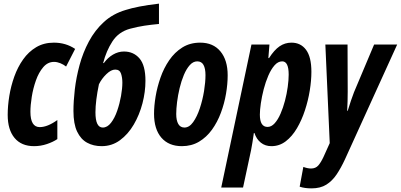

<svg xmlns="http://www.w3.org/2000/svg" viewBox="-20 -788 2188 1048"><path d="M166 9.8Q96.7 9.8 59.3 -35.2Q22 -80.1 22 -161.1Q22 -210 30.8 -264.2Q39.6 -318.4 58.1 -370.1Q76.7 -421.9 106.2 -463.6Q135.7 -505.4 177.5 -530.3Q219.2 -555.2 273.9 -555.2Q339.4 -555.2 390.1 -521L340.8 -424.8Q326.7 -436 309.1 -443.1Q291.5 -450.2 274.9 -450.2Q240.7 -450.2 216.1 -421.4Q191.4 -392.6 176 -348.9Q160.6 -305.2 153.3 -259Q146 -212.9 146 -178.2Q146 -94.2 196.8 -94.2Q239.3 -94.2 293 -132.8V-28.8Q270 -13.2 236.1 -1.7Q202.1 9.8 166 9.8Z M534.7 9.8Q490.2 9.8 455.6 -9Q420.9 -27.8 400.9 -69.8Q380.9 -111.8 380.9 -182.1Q380.9 -235.4 388.4 -300.3Q396 -365.2 414.3 -432.9Q432.6 -500.5 465.1 -561.5Q497.6 -622.6 547.1 -668Q596.7 -713.4 667 -733.9Q695.8 -743.2 741.2 -752.2Q786.6 -761.2 847.7 -768.1V-657.2Q805.2 -653.3 768.1 -647.7Q731 -642.1 689 -630.9Q627.4 -613.8 593.8 -562.3Q560.1 -510.7 543 -443.8H546.9Q567.9 -473.1 596.7 -490Q625.5 -506.8 656.7 -506.8Q709 -506.8 741.5 -469Q773.9 -431.2 773.9 -347.2Q773.9 -286.6 757.6 -223.9Q741.2 -161.1 710.2 -108.2Q679.2 -55.2 635 -22.7Q590.8 9.8 534.7 9.8ZM541 -91.8Q565.9 -91.8 585.9 -117.7Q606 -143.6 619.6 -183.1Q633.3 -222.7 640.6 -264.2Q647.9 -305.7 647.9 -336.9Q647.9 -364.3 640.6 -386.2Q633.3 -408.2 608.9 -408.2Q586.4 -408.2 560.8 -383.5Q535.2 -358.9 520 -328.1Q510.7 -283.7 505.9 -245.1Q501 -206.5 501 -174.8Q501 -91.8 541 -91.8Z M972.7 9.8Q900.9 9.8 860.8 -36.6Q820.8 -83 820.8 -167Q820.8 -209.5 829.3 -261Q837.9 -312.5 856 -364.3Q874 -416 903.6 -459.2Q933.1 -502.4 975.1 -528.8Q1017.1 -555.2 1072.8 -555.2Q1143.6 -555.2 1183.1 -507.6Q1222.7 -460 1222.7 -377Q1222.7 -329.1 1213.6 -275.9Q1204.6 -222.7 1185.5 -171.9Q1166.5 -121.1 1137 -80.1Q1107.4 -39.1 1066.4 -14.6Q1025.4 9.8 972.7 9.8ZM986.8 -91.8Q1013.2 -91.8 1034.4 -121.6Q1055.7 -151.4 1070.8 -197Q1085.9 -242.7 1093.8 -291.3Q1101.6 -339.8 1101.6 -377.9Q1101.6 -414.1 1090.8 -433.6Q1080.1 -453.1 1056.6 -453.1Q1034.2 -453.1 1015.9 -432.6Q997.6 -412.1 983.6 -378.9Q969.7 -345.7 960.4 -306.9Q951.2 -268.1 946.5 -231Q941.9 -193.8 941.9 -166Q941.9 -130.9 953.1 -111.3Q964.4 -91.8 986.8 -91.8Z M1187.5 235.8 1352.5 -544.9H1450.7L1444.8 -471.2H1448.7Q1476.6 -515.1 1505.9 -535.2Q1535.2 -555.2 1570.8 -555.2Q1621.6 -555.2 1650.6 -516.1Q1679.7 -477.1 1679.7 -396Q1679.7 -349.1 1670.9 -294.4Q1662.1 -239.7 1644.5 -186Q1627 -132.3 1600.8 -87.9Q1574.7 -43.5 1539.8 -16.8Q1504.9 9.8 1461.4 9.8Q1427.7 9.8 1403.8 -9.3Q1379.9 -28.3 1368.7 -62H1365.7Q1362.3 -35.2 1357.9 -10.7Q1353.5 13.7 1350.6 30.8L1306.6 235.8ZM1440.4 -95.2Q1461.4 -95.2 1479.2 -115Q1497.1 -134.8 1511.2 -167.2Q1525.4 -199.7 1535.4 -237.8Q1545.4 -275.9 1550.5 -313.5Q1555.7 -351.1 1555.7 -380.9Q1555.7 -453.1 1520.5 -453.1Q1497.6 -453.1 1478.5 -431.4Q1459.5 -409.7 1444.6 -375.2Q1429.7 -340.8 1419.4 -301Q1409.2 -261.2 1403.8 -224.4Q1398.4 -187.5 1398.4 -162.1Q1398.4 -95.2 1440.4 -95.2Z M1680.7 240.2Q1642.6 240.2 1615.7 231L1635.7 123Q1658.7 131.8 1677.7 131.8Q1702.6 131.8 1717.3 115.2Q1731.9 98.6 1746.1 67.9L1779.8 -6.8L1755.9 -544.9H1877L1877.9 -288.1Q1877.9 -235.4 1875 -183.1H1877.9Q1886.2 -210.9 1895.8 -239Q1905.3 -267.1 1912.1 -284.2L2022 -544.9H2147.9L1862.8 82Q1841.3 128.4 1817.4 164.1Q1793.5 199.7 1761 220Q1728.5 240.2 1680.7 240.2Z"/></svg>

Font: Open Sans Condensed
Style: Bold Italic
Weight: 700
Width: 3
Italic angle: -12°
Designer: Monotype Design Team
Foundry: Monotype Imaging Inc.
Version: Version 3.003; ttfautohint (v1.8.4)